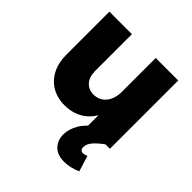

<svg xmlns="http://www.w3.org/2000/svg" viewBox="-204 -690 1073 1073"><g transform="rotate(45 332.0 -153.5)"><path d="M229.9 -249.3Q229.9 -203.3 253.4 -176.4Q277 -149.4 317.3 -149.4Q364.6 -150.3 391.4 -185Q418.1 -219.7 418.1 -273.4H460Q460 -181.7 433.9 -119.4Q407.7 -57.1 359.6 -25.1Q311.6 7 244.7 7.4Q186.6 7.4 143.4 -18.1Q100.1 -43.7 76.1 -90Q52 -136.3 52 -199.3V-540.1H229.9ZM418.1 -540.1H596V0H418.1ZM459.4 -40 560.6 0Q524.4 26.3 504.1 49.9Q483.9 73.6 483.9 97.3Q483.9 111.6 489.9 117.9Q496 124.1 506.4 124.1Q512.3 124.1 519.9 122.1Q527.4 120.1 534.9 116.1L564.1 210Q542.1 220 516.9 226.2Q491.7 232.4 466.6 232.4Q412.6 232.4 383.7 203.1Q354.9 173.7 354.9 127Q354.9 85.6 379.7 42.5Q404.6 -0.6 459.4 -40Z"/></g></svg>

Font: Alexandria
Style: Regular
Weight: 400
Designer: Mohamed Gaber
Foundry: Kief Type Foundry
Version: Version 5.100